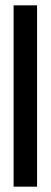

<svg xmlns="http://www.w3.org/2000/svg" viewBox="-20 -700 190 720"><path d="M31 -680H119V0H31Z"/></svg>

Font: Bricolage Grotesque 96pt Condensed ExBd
Style: Regular
Weight: 800
Width: 3
Designer: Mathieu Triay
Foundry: Atelier Triay
Version: Version 1.001;Glyphs 3.2 (3207)